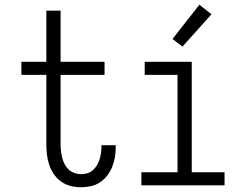

<svg xmlns="http://www.w3.org/2000/svg" viewBox="-20 -780 1040 808"><path d="M321 8Q299 8 277 2.5Q255 -3 237 -16Q219 -29 206.5 -47.5Q194 -66 187 -87Q180 -108 177.5 -130Q175 -152 175 -174V-465H70V-520H175V-735H235V-520H420V-465H235V-174Q235 -160 236.5 -145.5Q238 -131 241.5 -117Q245 -103 251.5 -90Q258 -77 268.5 -67Q279 -57 293 -52Q307 -47 321 -47Q334 -47 347.5 -51Q361 -55 371 -64Q381 -73 388 -84.5Q395 -96 399 -109Q403 -122 405 -135.5Q407 -149 407 -162V-169H467V-159Q467 -138 463.5 -117.5Q460 -97 452 -77.5Q444 -58 431 -41Q418 -24 400.5 -12.5Q383 -1 362.5 3.5Q342 8 321 8Z M575 0V-55H727V-465H589V-520H787V-55H925V0ZM748 -584 706 -616 819 -760 870 -720Z"/></svg>

Font: Iosevka SS18 Light
Style: Regular
Weight: 300
Monospace: yes
Designer: Belleve Invis
Foundry: Belleve Invis
Version: Version 25.1.1; ttfautohint (v1.8.4)